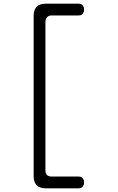

<svg xmlns="http://www.w3.org/2000/svg" viewBox="-20 -872 640 1044"><path d="M230 152Q196 152 179.5 135.5Q163 119 163 85V-785Q163 -819 179.5 -835.5Q196 -852 230 -852H408Q422 -852 429.5 -843Q437 -834 437 -820Q437 -806 429.5 -797Q422 -788 408 -788H261Q244 -788 235.5 -778Q227 -768 227 -751V54Q227 71 235.5 79.5Q244 88 261 88H408Q422 88 429.5 97Q437 106 437 120Q437 134 429.5 143Q422 152 408 152Z"/></svg>

Font: Maple Mono ExtraLight
Style: Regular
Weight: 275
Monospace: yes
Designer: subframe7536
Version: Version 7.000